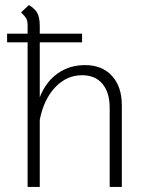

<svg xmlns="http://www.w3.org/2000/svg" viewBox="-20 -738 580 758"><path d="M461 -322V0H413V-312Q413 -373 384.5 -407Q356 -441 304 -441Q243 -441 198 -393.5Q153 -346 137 -265V0H89V-571H8V-605H89V-640Q89 -655 83.5 -665Q78 -675 63 -689L94 -718Q118 -704 127.5 -686Q137 -668 137 -636V-605H304V-571H137V-354Q161 -415 207.5 -448Q254 -481 316 -481Q383 -481 422 -438.5Q461 -396 461 -322Z"/></svg>

Font: KoHo Light
Style: Regular
Weight: 300
Version: Version 1.000; ttfautohint (v1.6)